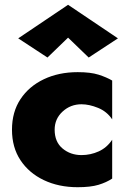

<svg xmlns="http://www.w3.org/2000/svg" viewBox="-20 -771 538 801"><path d="M264 -614 178 -531 56 -611 264 -751 472 -611 350 -531ZM208 -230Q208 -179 241 -151.5Q274 -124 320 -124Q358 -124 392 -139.5Q426 -155 448 -188V-26Q424 -10 391 0Q358 10 304 10Q225 10 163 -19.5Q101 -49 65.5 -102.5Q30 -156 30 -230Q30 -304 65.5 -357.5Q101 -411 163 -440.5Q225 -470 304 -470Q358 -470 391 -459.5Q424 -449 448 -435V-273Q426 -306 389 -321Q352 -336 320 -336Q274 -336 241 -305.5Q208 -275 208 -230Z"/></svg>

Font: Jost* Heavy
Style: Regular
Weight: 800
Version: Version 3.7